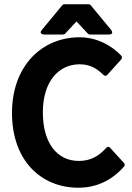

<svg xmlns="http://www.w3.org/2000/svg" viewBox="-20 -852 616 896"><path d="M36 -325C36 -102 172 24 346 24C432 24 504 -12 559 -75C563 -79 563 -86 559 -91L494 -162C487 -170 480 -166 476 -162C441 -123 402 -101 348 -101C247 -101 180 -183 180 -328C180 -471 253 -552 352 -552C398 -552 431 -534 463 -502C469 -496 477 -498 481 -503L546 -575C550 -580 550 -587 546 -592C503 -638 434 -678 351 -678C176 -678 36 -545 36 -325ZM275 -691C278 -691 282 -692 284 -695L337 -752L390 -695C392 -693 395 -691 399 -691H489C514 -691 499 -712 499 -712L403 -828C401 -831 397 -832 393 -832H281C277 -832 273 -831 271 -828L175 -712C159 -693 185 -691 185 -691Z"/></svg>

Font: Falling Sky
Style: Bd
Weight: 700
Designer: Paul D. Hunt
Foundry: Adobe Systems Incorporated
Version: Version 1.02